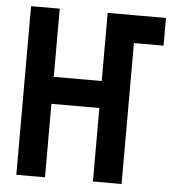

<svg xmlns="http://www.w3.org/2000/svg" viewBox="-51 -747 718 794"><g transform="rotate(5 308.0 -350.0)"><path d="M404 -585V-700H606V-585ZM46 0V-700H165V-417H364V-700H483V0H364V-305H165V0Z"/></g></svg>

Font: Overpass Mono
Style: Bold
Weight: 700
Monospace: yes
Designer: Delve Withrington, Dave Bailey
Foundry: Delve Fonts LLC
Version: Version 4.000